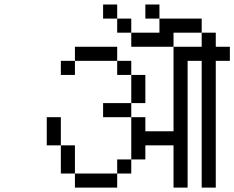

<svg xmlns="http://www.w3.org/2000/svg" viewBox="-20 -895 1040 852"><path d="M500 -812.5H437.5V-875H500ZM187.5 -375H250V-250H187.5ZM250 -250H312.5V-125H250ZM250 -625H312.5V-562.5H250ZM312.5 -125H500V-62.5H312.5ZM312.5 -687.5H500V-625H312.5ZM437.5 -437.5H562.5V-375H437.5ZM500 -187.5H562.5V-125H500ZM500 -625H562.5V-562.5H500ZM500 -812.5H562.5V-750H500ZM562.5 -375H625V-312.5H750V-687.5H875V-750H937.5V-687.5H1000V-625H937.5V-62.5H875V-625H812.5V-62.5H750V-250H625V-187.5H562.5ZM562.5 -562.5H625V-437.5H562.5ZM562.5 -750H687.5V-812.5H875V-750H750V-687.5H562.5ZM625 -875H687.5V-812.5H625Z"/></svg>

Font: ChillBitmapSE 16px
Style: Regular
Weight: 400
Designer: Designed by Warren2060
Foundry: ChillType
Version: Version 1.000